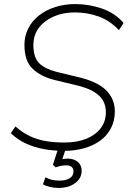

<svg xmlns="http://www.w3.org/2000/svg" viewBox="-20 -733 640 943"><path d="M295 8Q244 8 196.5 -0.5Q149 -9 107.5 -28Q66 -47 33 -79L56 -112Q91 -81 127.5 -64Q164 -47 205.5 -40Q247 -33 297 -33Q357 -33 402.5 -51Q448 -69 474 -102.5Q500 -136 500 -182Q500 -214 486 -239Q472 -264 439 -283.5Q406 -303 348 -316L249 -340Q182 -356 141 -394.5Q100 -433 100 -512Q100 -557 119 -594Q138 -631 172 -657.5Q206 -684 251.5 -698.5Q297 -713 349 -713Q417 -713 481 -691Q545 -669 587 -620L564 -585Q520 -632 464.5 -652Q409 -672 347 -672Q290 -672 244 -652Q198 -632 171 -596.5Q144 -561 144 -512Q144 -450 173 -422Q202 -394 258 -380L357 -356Q456 -334 500 -291Q544 -248 544 -186Q544 -140 525 -103.5Q506 -67 472.5 -42.5Q439 -18 393.5 -5Q348 8 295 8ZM268 190Q245 190 224.5 185Q204 180 191 172L203 138Q221 147 236 150.5Q251 154 275 154Q303 154 322 142.5Q341 131 341 109Q341 95 332 87Q323 79 306 79Q295 79 283 81Q271 83 253 89L240 76L271 -20H309L284 55L266 53Q279 50 290.5 48Q302 46 312 46Q332 46 347.5 53Q363 60 372 73.5Q381 87 381 106Q381 143 349 166.5Q317 190 268 190Z"/></svg>

Font: Nunito Sans 12pt ExtraLight 12pt ExtraLight
Style: Italic
Weight: 250
Italic angle: -9°
Version: Version 3.101;gftools[0.9.27]